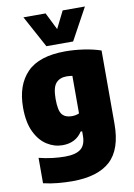

<svg xmlns="http://www.w3.org/2000/svg" viewBox="-109 -875 817 1173"><g transform="rotate(-10 300.0 -289.0)"><path d="M242.5 230Q201 230 154.2 225.8Q107.5 221.5 63.5 211V53.5Q105.5 64 146.2 69Q187 74 224.5 74Q291.5 74 322.8 49.2Q354 24.5 354 -34V-60H344.5Q304.5 3 222 3Q171.5 3 126 -25.8Q80.5 -54.5 52 -113.8Q23.5 -173 23.5 -264.5Q23.5 -404 98.8 -481.5Q174 -559 337 -559Q391 -559 450 -550.5Q509 -542 556.5 -525.5V-71.5Q556.5 87.5 478.5 158.8Q400.5 230 242.5 230ZM308 -162Q334 -162 354 -171V-404Q346 -405 336.8 -406Q327.5 -407 318.5 -407Q275.5 -407 252 -380.2Q228.5 -353.5 228.5 -282Q228.5 -210.5 248.2 -186.2Q268 -162 308 -162ZM229 -610 121.5 -808H259L312 -701.5L365 -808H503L395 -610Z"/></g></svg>

Font: Encode Sans Semi Condensed Black
Style: Regular
Weight: 900
Width: 4
Designer: Multiple Designers
Foundry: Impallari Type
Version: Version 3.000; ttfautohint (v1.8.3) -l 8 -r 50 -G 200 -x 14 